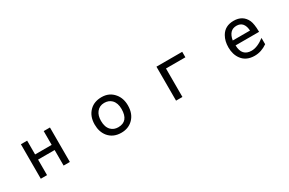

<svg xmlns="http://www.w3.org/2000/svg" viewBox="106 -1525 3787 2520"><g transform="rotate(-30 2000.0 -265.5)"><path d="M375 -317.4H626V-526.4H720.7V-3.9H626V-239.3H375V-3.9H280.3V-526.4H375Z M1504.9 -533.2Q1621.1 -533.2 1691.4 -448.2Q1752 -376 1752 -265.6Q1752 -135.7 1672.9 -61.5Q1604.5 2.9 1500 2.9Q1377.9 2.9 1307.6 -81.1Q1248 -154.3 1248 -265.6Q1248 -393.6 1327.1 -468.8Q1394.5 -533.2 1504.9 -533.2ZM1497.1 -450.2Q1424.8 -450.2 1381.8 -395.5Q1343.8 -346.7 1343.8 -265.6Q1343.8 -170.9 1392.6 -122.1Q1434.6 -80.1 1500 -80.1Q1656.2 -80.1 1656.2 -267.6Q1656.2 -358.4 1607.4 -408.2Q1565.4 -450.2 1497.1 -450.2Z M2426.8 -435.5V-3.9H2330.1V-518.6H2720.7V-435.5Z M3712.9 -60.5Q3622.1 2.9 3521.5 2.9Q3393.6 2.9 3329.1 -84Q3274.4 -157.2 3274.4 -264.6Q3274.4 -360.4 3314.5 -429.7Q3374 -534.2 3506.8 -534.2Q3645.5 -534.2 3700.2 -416Q3724.6 -361.3 3725.6 -241.2H3369.1Q3372.1 -75.2 3519.5 -75.2Q3606.4 -75.2 3712.9 -156.2ZM3369.1 -315.4H3630.9Q3621.1 -459 3505.9 -459Q3393.6 -459 3369.1 -315.4Z"/></g></svg>

Font: MotoyaLCedar
Style: W3 mono
Weight: 400
Version: Version 1.01